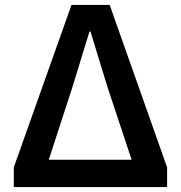

<svg xmlns="http://www.w3.org/2000/svg" viewBox="-20 -759 735 779"><path d="M36 0V-80L270 -739H425L658 -80V0ZM178 -111H514L417 -403L347 -631H343L273 -403Z"/></svg>

Font: Noto Sans JP SemiBold
Style: Regular
Weight: 600
Designer: Ryoko NISHIZUKA  (kana, bopomofo & ideographs); Paul D. Hunt (Latin, Greek & Cyrillic); Sandoll Communications , Soo-you
Foundry: Adobe
Version: Version 2.004-H2;hotconv 1.0.118;makeotfexe 2.5.65603